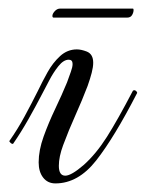

<svg xmlns="http://www.w3.org/2000/svg" viewBox="-20 -422 339 447"><path d="M109 5Q91 5 80.5 -8.5Q70 -22 70 -44Q70 -72 81.5 -104Q93 -136 108.5 -168.5Q124 -201 136 -230Q141 -244 145 -255Q149 -266 149 -273Q149 -283 140 -283Q128 -283 116 -268Q104 -253 94.5 -234.5Q85 -216 79 -205Q64 -176 46.5 -145Q29 -114 11 -88Q11 -87 9 -87Q7 -87 4 -90Q1 -93 2 -94Q21 -121 37.5 -151.5Q54 -182 68 -210Q78 -231 90.5 -253.5Q103 -276 120 -291.5Q137 -307 159 -307Q169 -307 182 -302Q197 -296 197 -276Q197 -266 193.5 -252.5Q190 -239 184 -222Q171 -188 155.5 -153.5Q140 -119 127 -84Q117 -57 117 -36Q117 -13 132 -13Q146 -13 175 -38Q204 -64 229 -103.5Q254 -143 289 -210Q290 -212 293 -212Q295 -212 297.5 -209.5Q300 -207 299 -205Q246 -102 204 -48.5Q162 5 109 5ZM105 -381Q102 -381 102 -385Q102 -390 107.5 -396Q113 -402 120 -402H289Q291 -402 291 -399Q291 -393 287.5 -387Q284 -381 276 -381Z"/></svg>

Font: Mea Culpa
Style: Regular
Weight: 400
Designer: Robert E. Leuschke
Foundry: Robert E. Leuschke
Version: Version 1.010; ttfautohint (v1.8.3)